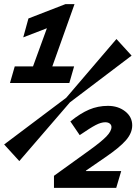

<svg xmlns="http://www.w3.org/2000/svg" viewBox="-20 -675 657 925"><path d="M314 -275H28L51 -355H139L206 -539L92 -495L117 -586L295 -655H339L232 -355H337ZM540 230H240V172L408 51Q468 8 492.5 -17.5Q517 -43 517 -63Q517 -73 509 -79.5Q501 -86 487 -86Q467 -86 441 -72.5Q415 -59 364 -24L319 -90Q367 -129 409.5 -147Q452 -165 500 -165Q549 -165 583 -138.5Q617 -112 617 -71Q617 -34 586.5 1Q556 36 487 83L394 147V149H564ZM614 -407 317 -182 73 101 0 21 299 -204 541 -487Z"/></svg>

Font: Intel One Mono
Style: Bold Italic
Weight: 700
Italic angle: -16°
Monospace: yes
Designer: Fred Shallcrass
Foundry: Frere-Jones Type LLC
Version: Version 1.400;hotconv 1.1.0;makeotfexe 2.6.0;FJTRelease1.4